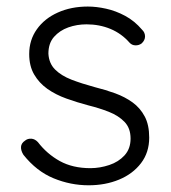

<svg xmlns="http://www.w3.org/2000/svg" viewBox="-20 -542 509 572"><path d="M49.8 -80.8Q42 -93.2 42.6 -104.4Q43.2 -115.5 54.8 -123.2Q62.5 -129.5 73.4 -128.8Q84.2 -128 93 -118.5Q119.8 -83.5 158.1 -62.2Q196.5 -41 249.8 -41Q278.2 -41.2 305.6 -50.4Q333 -59.5 351 -79.1Q369 -98.8 369 -129.2Q369 -160.2 351 -178.9Q333 -197.5 304.4 -208.8Q275.8 -220 243.5 -228Q209.5 -237 177.8 -248.4Q146 -259.8 121.2 -277.2Q96.5 -294.8 81.8 -320Q67 -345.2 67 -381Q67 -422.8 89.8 -454.8Q112.5 -486.8 152.1 -504.6Q191.8 -522.5 241.5 -522.5Q267.2 -522.5 296 -516.1Q324.8 -509.8 352.8 -494.8Q380.8 -479.8 403.2 -453.5Q412 -445.2 412.1 -433.6Q412.2 -422 401.8 -412.5Q393.5 -406.5 383.2 -406.9Q373 -407.2 366 -414.8Q342.2 -442 309.2 -455.8Q276.2 -469.5 237.8 -469.5Q209.2 -469.5 183.5 -460.4Q157.8 -451.2 141 -432.2Q124.2 -413.2 124.2 -382.2Q125.8 -353.2 144.1 -334.9Q162.5 -316.5 193.2 -304.6Q224 -292.8 262 -282.5Q294.2 -274.5 323.4 -263.9Q352.5 -253.2 375.1 -236.8Q397.8 -220.2 411.1 -195.1Q424.5 -170 424.5 -132Q424.5 -87.8 400.1 -55.9Q375.8 -24 334.9 -7Q294 10 244 10Q190.2 10 139.5 -10.9Q88.8 -31.8 49.8 -80.8Z"/></svg>

Font: Quicksand Variable Light
Style: Regular
Weight: 300
Designer: Andrew Paglinawan
Foundry: Andrew Paglinawan
Version: Version 3.004